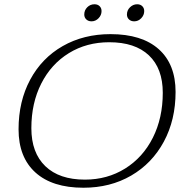

<svg xmlns="http://www.w3.org/2000/svg" viewBox="-20 -870 872 900"><path d="M67 -264Q67 -395 121.5 -496.5Q176 -598 274 -654Q372 -710 498 -710Q645 -710 724 -639.5Q803 -569 803 -439Q803 -308 748 -206Q693 -104 595 -47Q497 10 371 10Q225 10 146 -61.5Q67 -133 67 -264ZM743 -435Q743 -549 678 -610.5Q613 -672 492 -672Q386 -672 303 -621Q220 -570 173.5 -478.5Q127 -387 127 -269Q127 -154 192.5 -91Q258 -28 378 -28Q483 -28 566.5 -80Q650 -132 696.5 -224.5Q743 -317 743 -435ZM375 -802Q375 -822 389 -836Q403 -850 423 -850Q438 -850 447 -841Q456 -832 456 -818Q456 -799 442 -784.5Q428 -770 409 -770Q394 -770 384.5 -779Q375 -788 375 -802ZM575 -802Q575 -822 589.5 -836Q604 -850 623 -850Q638 -850 647 -841Q656 -832 656 -818Q656 -799 642 -784.5Q628 -770 609 -770Q594 -770 584.5 -779Q575 -788 575 -802Z"/></svg>

Font: Fahkwang ExtraLight
Style: Italic
Weight: 275
Italic angle: -10°
Designer: Suppakit Chalermlarp | Katatrad Co.,Ltd.
Foundry: Cadson Demak Co.,Ltd.
Version: Version 1.000; ttfautohint (v1.6)